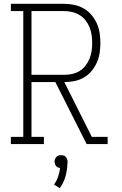

<svg xmlns="http://www.w3.org/2000/svg" viewBox="-20 -755 640 1006"><path d="M37 0V-38H102V-697H37V-735H316Q343 -735 369 -729.5Q395 -724 418 -711Q441 -698 458.5 -677.5Q476 -657 487 -633Q498 -609 502 -582.5Q506 -556 506 -530Q506 -503 502 -477Q498 -451 487 -426.5Q476 -402 458.5 -381.5Q441 -361 418 -348Q395 -335 369 -330Q343 -325 317 -325L461 -38H544V0H434L270 -325H145V-38H210V0ZM145 -363H316Q337 -363 358 -367.5Q379 -372 397 -383Q415 -394 428 -411Q441 -428 449 -447.5Q457 -467 460 -488Q463 -509 463 -530Q463 -551 460 -572Q457 -593 449 -612.5Q441 -632 428 -648.5Q415 -665 397 -676Q379 -687 358 -692Q337 -697 316 -697H145ZM293 231 263 212Q277 193 284.5 170.5Q292 148 295 125Q289 125 283 122Q277 119 273.5 114.5Q270 110 268 104Q266 98 266 92Q266 85 268.5 78.5Q271 72 275.5 67Q280 62 286.5 60Q293 58 300 58Q307 58 313.5 60Q320 62 324.5 67Q329 72 331.5 78.5Q334 85 334 92V94L333 105Q332 139 322.5 171.5Q313 204 293 231Z"/></svg>

Font: Iosevka Slab XLtEx
Style: Regular
Weight: 200
Width: 7
Monospace: yes
Designer: Belleve Invis
Foundry: Belleve Invis
Version: Version 11.1.0; ttfautohint (v1.8.3)